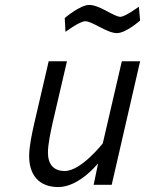

<svg xmlns="http://www.w3.org/2000/svg" viewBox="-20 -748 587 777"><path d="M396 -168C396 -168 309 -56 242 -56C196 -56 174 -84 174 -131C174 -165 186 -219 193 -251L251 -500H177L118 -246C110 -210 98 -157 98 -116C98 -41 137 9 216 9C301 9 377 -87 377 -87L359 0H432L547 -500H473ZM542 -721C542 -721 487 -680 467 -680C441 -680 384 -728 341 -728C304 -728 242 -675 242 -675L245 -619C245 -619 302 -662 325 -662C354 -662 413 -614 453 -614C490 -614 547 -665 547 -665L542 -721Z"/></svg>

Font: RazerF5
Style: Italic
Weight: 400
Foundry: Razer Inc.
Version: Version 2